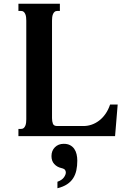

<svg xmlns="http://www.w3.org/2000/svg" viewBox="-20 -736 661 1038"><path d="M303.7 -676.8H289.1Q280.3 -676.8 274.9 -671.9Q269.5 -667 266.4 -659.4Q263.2 -651.9 262.2 -642.6Q261.2 -633.3 261.2 -624.5V-97.2Q261.2 -79.6 266.1 -67.1Q271 -54.7 288.6 -54.7H432.6Q453.6 -54.7 475.1 -62Q496.6 -69.3 515.6 -83.7Q534.7 -98.1 550 -119.9Q565.4 -141.6 575.2 -170.9H616.2L602.1 0H79.6V-39.1H94.2Q103 -39.1 108.4 -43.9Q113.8 -48.8 116.9 -56.4Q120.1 -64 121.1 -73.2Q122.1 -82.5 122.1 -91.3V-624.5Q122.1 -633.3 121.1 -642.6Q120.1 -651.9 116.9 -659.4Q113.8 -667 108.4 -671.9Q103 -676.8 94.2 -676.8H79.6V-715.8H303.7ZM397.9 132.8Q397.9 160.6 392.8 184.6Q387.7 208.5 375.5 227.5Q363.3 246.6 342.5 260.3Q321.8 273.9 290.5 281.7V246.6Q314.9 237.8 325.4 223.1Q335.9 208.5 335.9 196.3Q335.9 189.5 331.8 182.9Q327.6 176.3 311 172.4Q288.1 167 273.2 150.6Q258.3 134.3 258.3 107.9Q258.3 78.6 276.9 60.1Q295.4 41.5 324.7 41.5Q344.7 41.5 358.6 48.8Q372.6 56.2 381.3 68.6Q390.1 81.1 394 97.7Q397.9 114.3 397.9 132.8Z"/></svg>

Font: Arian AMU Serif
Style: Bold
Weight: 700
Designer: Ruben Hakobyan (Tarumian)
Foundry: Ruben Hakobyan (Tarumian)
Version: Version 1.002